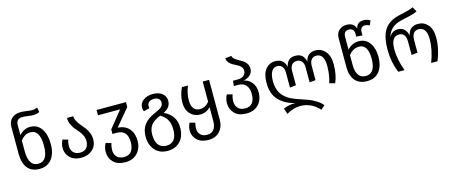

<svg xmlns="http://www.w3.org/2000/svg" viewBox="-53 -1495 5791 2453"><g transform="rotate(-15 2843.0 -268.5)"><path d="M313 -538Q409 -538 461.5 -461Q514 -384 514 -259Q514 -131 455.5 -59Q397 13 296 13Q192 13 138.5 -52.5Q85 -118 84 -243V-600Q84 -672 129 -711.5Q174 -751 246 -751Q281 -751 328 -744Q375 -737 394 -737Q426 -737 467 -751L477 -690Q437 -672 395 -672Q365 -672 321 -678.5Q277 -685 251 -685Q168 -685 168 -595V-468Q233 -538 313 -538ZM424 -259Q424 -470 299 -470Q224 -470 168 -396V-254Q168 -55 296 -55Q424 -55 424 -259Z M883 -526Q883 -494 900.5 -461Q918 -428 943 -398.5Q968 -369 993 -337.5Q1018 -306 1035.5 -264Q1053 -222 1053 -176Q1053 -90 995 -38.5Q937 13 848 13Q752 13 699 -40Q646 -93 646 -168Q646 -225 673 -274L744 -254Q730 -217 730 -170Q730 -117 762 -85.5Q794 -54 848 -54Q906 -54 935 -88Q964 -122 964 -178Q964 -217 947 -252.5Q930 -288 906 -316Q882 -344 857.5 -373Q833 -402 816 -441.5Q799 -481 799 -526Z M1393 -238Q1492 -232 1544 -170Q1596 -108 1596 -12Q1596 86 1537 150Q1478 214 1377 214Q1274 214 1219.5 159.5Q1165 105 1165 22Q1165 -36 1193 -89L1265 -70Q1250 -25 1250 20Q1250 78 1283 112Q1316 146 1377 146Q1444 146 1475.5 102Q1507 58 1507 -16Q1507 -178 1366 -178H1308V-238L1484 -456H1191V-526H1580V-462Z M2010 -269Q2165 -195 2165 -36Q2165 82 2102.5 148Q2040 214 1936 214Q1829 214 1768.5 144.5Q1708 75 1708 -35Q1708 -129 1755 -191.5Q1802 -254 1899 -295Q1972 -326 1995 -348.5Q2018 -371 2018 -407Q2018 -435 1997 -454.5Q1976 -474 1936 -474Q1891 -474 1868.5 -454Q1846 -434 1846 -403Q1846 -383 1849 -374L1771 -354Q1760 -378 1760 -404Q1760 -464 1811 -501Q1862 -538 1936 -538Q2013 -538 2059.5 -501Q2106 -464 2106 -404Q2106 -360 2084.5 -328Q2063 -296 2010 -269ZM1936 146Q2074 146 2074 -36Q2074 -113 2044.5 -162.5Q2015 -212 1957 -246Q1867 -209 1831.5 -161Q1796 -113 1796 -35Q1796 54 1833 100Q1870 146 1936 146Z M2595 -526H2679V6Q2679 95 2624.5 154.5Q2570 214 2476 214Q2379 214 2325.5 162.5Q2272 111 2272 36Q2272 -15 2297 -62L2368 -43Q2357 -8 2357 32Q2357 84 2388.5 115Q2420 146 2476 146Q2537 146 2566 104.5Q2595 63 2595 1V-187Q2538 -127 2456 -127Q2379 -127 2326.5 -182Q2274 -237 2274 -334Q2274 -428 2320 -526H2400Q2361 -431 2361 -337Q2361 -272 2388 -233.5Q2415 -195 2471 -195Q2544 -195 2595 -259Z M3103 -402Q3164 -393 3207 -342Q3250 -291 3250 -209Q3250 -109 3192 -48Q3134 13 3033 13Q2930 13 2876 -41.5Q2822 -96 2822 -178Q2822 -235 2850 -288L2922 -269Q2906 -227 2906 -180Q2906 -122 2939 -88Q2972 -54 3033 -54Q3160 -54 3160 -215Q3160 -284 3125 -326Q3090 -368 3020 -368H2965L2971 -436H3038Q3087 -436 3115 -461Q3143 -486 3143 -525Q3143 -555 3124 -576.5Q3105 -598 3077.5 -611.5Q3050 -625 3022.5 -640Q2995 -655 2974 -679.5Q2953 -704 2950 -738L3033 -748Q3036 -726 3057 -707.5Q3078 -689 3106 -674Q3134 -659 3161.5 -641.5Q3189 -624 3208 -595.5Q3227 -567 3227 -530Q3227 -431 3103 -402Z M4087 -538Q4164 -538 4216.5 -479Q4269 -420 4269 -308Q4269 -167 4224 -67L4151 -86Q4184 -191 4184 -307Q4184 -470 4080 -470Q4041 -470 4016.5 -441.5Q3992 -413 3992 -357V-170L3912 -163V-358Q3912 -414 3887.5 -442Q3863 -470 3823 -470Q3782 -470 3757.5 -442Q3733 -414 3733 -357V-172L3652 -163V-357Q3652 -414 3628.5 -442Q3605 -470 3564 -470Q3515 -470 3488.5 -425Q3462 -380 3462 -294Q3462 -250 3471.5 -212.5Q3481 -175 3495.5 -147.5Q3510 -120 3534 -96Q3558 -72 3580.5 -56Q3603 -40 3636 -25Q3669 -10 3693 -1Q3717 8 3752 19Q3810 38 3849.5 53Q3889 68 3940.5 100Q3992 132 4019 169L3966 214Q3863 100 3720 98Q3625 98 3533 153L3508 77Q3581 44 3670 45Q3539 17 3458.5 -66Q3378 -149 3378 -297Q3378 -418 3428 -478Q3478 -538 3555 -538Q3669 -538 3693 -425Q3713 -538 3821 -538Q3877 -538 3908.5 -510.5Q3940 -483 3953 -425Q3962 -480 3997.5 -509Q4033 -538 4087 -538Z M4652 -508Q4744 -508 4795 -435.5Q4846 -363 4846 -253Q4846 -130 4790 -58.5Q4734 13 4628 13Q4524 13 4470 -51Q4416 -115 4416 -227V-610Q4416 -680 4457.5 -715.5Q4499 -751 4555 -751Q4652 -751 4677 -669Q4695 -751 4780 -751Q4828 -751 4868 -726L4843 -667Q4811 -683 4780 -683Q4719 -683 4719 -606V-567L4638 -573V-615Q4638 -650 4618.5 -667.5Q4599 -685 4569 -685Q4500 -685 4500 -605V-438Q4565 -508 4652 -508ZM4628 -55Q4756 -55 4756 -253Q4756 -345 4726 -392.5Q4696 -440 4639 -440Q4559 -440 4500 -366V-232Q4500 -148 4532 -101.5Q4564 -55 4628 -55Z M5041 0Q4981 -145 4981 -307Q4981 -465 5030 -553.5Q5079 -642 5191 -681Q5218 -690 5308.5 -710Q5399 -730 5430 -749L5466 -686Q5426 -663 5334 -643.5Q5242 -624 5210 -613Q5093 -574 5059 -457Q5101 -526 5173 -526Q5277 -526 5302 -409Q5324 -526 5441 -526Q5519 -526 5570.5 -468Q5622 -410 5622 -299Q5622 -151 5560 0H5476Q5537 -162 5537 -298Q5537 -385 5507.5 -421.5Q5478 -458 5433 -458Q5341 -458 5341 -336V-172L5261 -163V-337Q5261 -458 5172 -458Q5066 -458 5066 -289Q5066 -154 5124 0Z"/></g></svg>

Font: FiraGO Book
Style: Regular
Weight: 350
Designer: bBox Type
Foundry: bBox Type GmbH
Version: Version 1.001;PS 001.001;hotconv 1.0.88;makeotf.lib2.5.64775